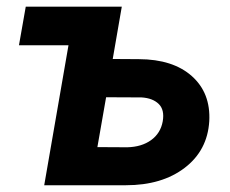

<svg xmlns="http://www.w3.org/2000/svg" viewBox="-20 -548 681 568"><path d="M56.2 -528.3H340.3L313.5 -373.5L391.1 -373Q491.7 -372.6 547.6 -322.8Q603.5 -272.9 599.1 -189.5Q593.8 -103 526.4 -51.5Q459 0 352.5 0H110.8L182.6 -414.1H36.1ZM293.9 -260.3 268.1 -112.8 356.4 -112.3Q398.9 -113.3 427 -133.5Q455.1 -153.8 461.4 -189Q467.3 -223.1 449.5 -240.5Q431.6 -257.8 398.9 -259.8Z"/></svg>

Font: RobotoInd
Style: Bold Italic
Weight: 700
Italic angle: -12°
Designer: Google
Version: Version 2.001150; 2014